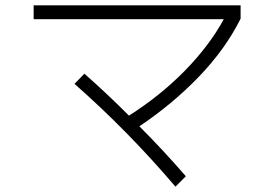

<svg xmlns="http://www.w3.org/2000/svg" viewBox="-20 -714 1040 719"><path d="M106 -694H881V-644Q824 -530 725.5 -427.5Q627 -325 502 -241Q590 -153 676 -54L637 -15Q460 -223 259 -400L296 -438Q376 -368 463 -281Q581 -356 672.5 -449.5Q764 -543 818 -642H106Z"/></svg>

Font: IBM Plex Sans JP Light
Style: Regular
Weight: 300
Designer: Mike Abbink; Paul van der Laan; Pieter van Rosmalen; Wujin Sim; Yejin Wi; Jinhee Kim; Boomi Park; Yona Kim; Kichan Ma
Foundry: Sandoll Inc.
Version: Version 1.002